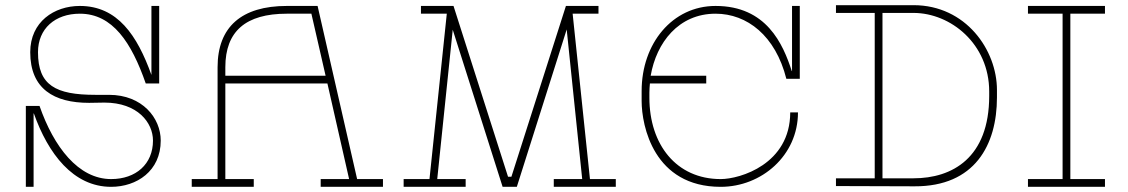

<svg xmlns="http://www.w3.org/2000/svg" viewBox="-20 -723 4366 743"><path d="M402 -356H349C195 -356 127 -393 127 -521C127 -612 193 -670 289 -670C416 -670 489 -558 544 -400H596V-700H566V-433C511 -586 435 -700 289 -700C190 -700 97 -639 97 -521C97 -379 189 -325 325 -325C345 -325 365 -326 384 -326C513 -326 572 -248 572 -179C572 -88 506 -30 410 -30C283 -30 188 -155 133 -313H80V0H110V-284H111C166 -129 263 0 410 0C509 0 602 -61 602 -179C602 -266 531 -356 402 -356Z M1362 -30 1209 -700H1090C915 -700 822 -619 822 -463V-30H722V0H962V-30H852V-400H1247L1331 -30H1221V0H1462V-30ZM852 -430V-463C852 -602 931 -670 1090 -670H1185L1240 -430Z M2263 -30 2196 -670H2296V-700H2170L1959 -39H1946L1735 -700H1609V-670H1709L1642 -30H1542V0H1782V-30H1672L1732 -608L1925 0H1980L2173 -609L2233 -30H2123V0H2363V-30Z M2749 -670C2871 -670 2981 -585 3023 -418H3075V-700H3045V-448H3044C3010 -553 2946 -700 2749 -700C2582 -700 2463 -555 2463 -371V-332C2463 -236 2510 0 2769 0C2927 0 3068 -121 3068 -288H3038C3038 -88 2844 -30 2769 -30C2597 -30 2493 -164 2493 -345V-365C2493 -377 2494 -388 2495 -400H2713V-430H2498C2520 -558 2606 -670 2749 -670Z M3515 -703H3215V-673H3365V-33H3215V-3L3519 -2C3752 -1 3838 -162 3838 -346V-375C3838 -529 3718 -703 3515 -703ZM3808 -352C3808 -112 3665 -33 3515 -33H3395V-673H3515C3659 -673 3808 -553 3808 -369Z M4256 -670V-700H3958V-670H4092V-30H3958V0H4256V-30H4122V-670Z"/></svg>

Font: Space Cowgirl Thin
Style: Regular
Weight: 100
Designer: Valery Marier
Foundry: Valery Marier
Version: Version 1.000;hotconv 1.0.109;makeotfexe 2.5.65596